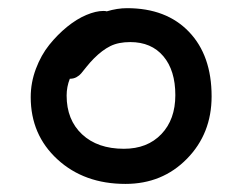

<svg xmlns="http://www.w3.org/2000/svg" viewBox="-20 -478 593 470"><path d="M287.1 -27.8Q186 -27.8 120.6 -87.9Q55.2 -147.9 55.2 -240.2Q55.2 -275.9 67.9 -309.6Q80.6 -343.3 100.6 -368.2Q120.6 -393.1 144.3 -412.4Q168 -431.6 191.4 -441.4Q214.8 -451.2 232.9 -451.2Q239.3 -451.2 241.2 -450.2Q267.1 -458 291 -458Q387.2 -458 442.6 -400.1Q498 -342.3 498 -242.2Q498 -150.9 437.7 -89.4Q377.4 -27.8 287.1 -27.8ZM143.1 -244.1Q143.1 -184.6 180.9 -149.2Q218.8 -113.8 283.2 -113.8Q340.8 -113.8 375 -149.7Q409.2 -185.5 409.2 -245.1Q409.2 -305.7 379.9 -340.3Q350.6 -375 298.8 -375Q270 -375 250.2 -365.2Q230.5 -355.5 210 -335Q201.2 -326.2 192.1 -314.9Q183.1 -303.7 178.7 -298.3Q174.3 -293 167.2 -289.1Q160.2 -285.2 150.9 -285.2Q143.1 -265.6 143.1 -244.1Z"/></svg>

Font: Shantell Sans Irregular
Style: Regular
Weight: 400
Designer: Stephen Nixon, Anya Danilova, Shantell Martin
Foundry: Arrow Type
Version: Version 1.006;[9816181b4]